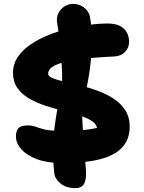

<svg xmlns="http://www.w3.org/2000/svg" viewBox="-20 -831 740 989"><path d="M301 9Q224 9 170.5 -11Q117 -31 89.5 -62.5Q62 -94 62 -129Q62 -155 74.5 -170Q87 -185 124 -185Q145 -185 162.5 -178.5Q180 -172 206 -165Q232 -158 276 -158Q324 -158 357 -158.5Q390 -159 418 -162Q446 -165 480 -172Q475 -195 449 -210.5Q423 -226 384 -238Q345 -250 300 -261.5Q255 -273 210 -288Q165 -303 128.5 -324.5Q92 -346 69.5 -378Q47 -410 47 -455Q47 -501 72 -538Q97 -575 139 -603Q181 -631 232.5 -651.5Q284 -672 339 -685Q394 -698 444 -704Q494 -710 532 -710Q575 -710 599.5 -696.5Q624 -683 634.5 -661.5Q645 -640 645 -615Q645 -586 624.5 -564Q604 -542 568 -540Q454 -535 378.5 -524Q303 -513 265.5 -495.5Q228 -478 228 -451Q228 -438 251 -428.5Q274 -419 311 -410.5Q348 -402 393 -391Q438 -380 483 -363.5Q528 -347 565 -323Q602 -299 625 -263.5Q648 -228 648 -179Q648 -113 609.5 -71.5Q571 -30 494 -10.5Q417 9 301 9ZM371 138Q319 138 291 113.5Q263 89 260 65Q255 17 253 -22Q251 -61 253.5 -98.5Q256 -136 261.5 -179Q267 -222 277 -278Q282 -310 300 -325Q318 -340 343 -340Q371 -340 386.5 -315Q402 -290 403 -245Q404 -202 407.5 -151Q411 -100 415.5 -48Q420 4 423 51Q425 97 412 117.5Q399 138 371 138ZM362 -300Q321 -299 310 -326Q299 -353 300 -403Q301 -457 297 -513Q293 -569 287 -621Q281 -673 274 -717Q270 -741 280.5 -762.5Q291 -784 311.5 -797.5Q332 -811 357 -811Q387 -811 411 -793.5Q435 -776 442 -750Q454 -693 453.5 -623.5Q453 -554 444 -484.5Q435 -415 421 -356Q414 -331 400 -315.5Q386 -300 362 -300Z"/></svg>

Font: Shantell Sans ExtraBold
Style: Regular
Weight: 800
Designer: Stephen Nixon, Anya Danilova, Shantell Martin
Foundry: Arrow Type
Version: Version 1.011;[c5ecc13dd]